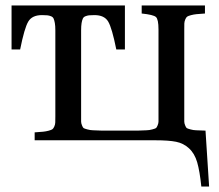

<svg xmlns="http://www.w3.org/2000/svg" viewBox="-20 -510 797 698"><path d="M22 -330.1V-490.2H434.1V-330.1H402.8Q387.2 -408.2 373.3 -431.6Q359.4 -455.1 323.2 -455.1Q310.1 -455.1 303.7 -454.3Q297.4 -453.6 290.5 -450.9Q283.7 -448.2 281 -442.1Q278.3 -436 276.6 -426Q274.9 -416 274.9 -399.9V-89.8Q274.9 -74.2 274.9 -68.1Q274.9 -62 278.1 -54.2Q281.2 -46.4 283.9 -44.4Q286.6 -42.5 297.4 -39.6Q308.1 -36.6 318.1 -36.4Q328.1 -36.1 350.1 -35.2H481Q502.9 -36.1 512.9 -36.4Q522.9 -36.6 533.7 -39.6Q544.4 -42.5 547.1 -44.4Q549.8 -46.4 553 -54.2Q556.2 -62 556.2 -68.1Q556.2 -74.2 556.2 -89.8V-402.8Q556.2 -439.9 546.9 -448.2Q537.6 -456.5 495.1 -460.9V-490.2H725.1V-460.9Q704.6 -459.5 694.3 -458.5Q684.1 -457.5 674.1 -454.8Q664.1 -452.1 660.4 -449.5Q656.7 -446.8 653.6 -439.5Q650.4 -432.1 650.1 -424.8Q649.9 -417.5 649.9 -402.8V-89.8Q649.9 -74.2 649.9 -68.1Q649.9 -62 653.1 -54.2Q656.2 -46.4 658.9 -44.4Q661.6 -42.5 672.4 -39.6Q683.1 -36.6 693.1 -36.4Q703.1 -36.1 725.1 -35.2H727.1L740.2 168H711.9Q706.1 111.8 696.8 79.8Q687.5 47.9 667.2 29.3Q647 10.7 620.1 5.4Q593.3 0 544.9 0H106V-28.8Q126.5 -30.3 136.7 -31.2Q147 -32.2 157 -34.9Q167 -37.6 170.7 -40.3Q174.3 -43 177.5 -50.3Q180.7 -57.6 180.9 -64.9Q181.2 -72.3 181.2 -86.9V-399.9Q181.2 -416 179.4 -426Q177.7 -436 175 -442.1Q172.4 -448.2 165.5 -450.9Q158.7 -453.6 152.3 -454.3Q146 -455.1 132.8 -455.1Q96.7 -455.1 82.8 -431.6Q68.8 -408.2 53.2 -330.1Z"/></svg>

Font: Heuristica
Style: Regular
Weight: 400
Version: Version 1.0.2